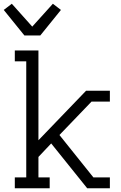

<svg xmlns="http://www.w3.org/2000/svg" viewBox="-23 -1004 643 1024"><path d="M107 -815 -3 -951 40 -984 149 -862 259 -984 302 -951 192 -815ZM56 0V-58H117V-677H56V-735H182V-256L436 -520H563V-462H465L294 -284L475 -58H563V0H442L250 -239L182 -167V-58H242V0Z"/></svg>

Font: Iosevka Etoile Light
Style: Regular
Weight: 300
Designer: Belleve Invis
Foundry: Belleve Invis
Version: Version 25.0.1; ttfautohint (v1.8.4)